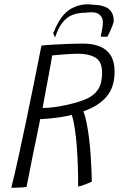

<svg xmlns="http://www.w3.org/2000/svg" viewBox="-20 -865 587 899"><path d="M33 14Q49 -50.5 66.5 -130Q84 -209.5 102.2 -297.2Q120.5 -385 138.8 -475.2Q157 -565.5 174 -651.5Q195.5 -654 229.2 -656Q263 -658 300 -659.5Q337 -661 367 -661Q414.5 -661 448 -647.2Q481.5 -633.5 499 -604.5Q516.5 -575.5 516.5 -529.5Q516.5 -455.5 477.8 -411.2Q439 -367 370.5 -344Q379 -322.5 385.5 -289.8Q392 -257 396.8 -219Q401.5 -181 404.2 -142.8Q407 -104.5 408.2 -71.2Q409.5 -38 410 -15Q402.5 -11 393.5 -7.2Q384.5 -3.5 375 0Q365.5 3.5 358 5.8Q350.5 8 346 8Q346 -37.5 344.5 -85.8Q343 -134 339.5 -179.5Q336 -225 330.2 -263.2Q324.5 -301.5 316 -327Q290.5 -320.5 260 -316Q229.5 -311.5 204.2 -309.5Q179 -307.5 168 -307Q167 -300.5 161.8 -274.2Q156.5 -248 148.5 -210.2Q140.5 -172.5 132.2 -131Q124 -89.5 116.8 -52.2Q109.5 -15 104 10.5Q96.5 11.5 84.2 12.5Q72 13.5 58.2 13.8Q44.5 14 33 14ZM179.5 -359.5Q228.5 -359.5 291 -373.5Q346.5 -385.5 383.5 -401.5Q420.5 -417.5 439.2 -446Q458 -474.5 458 -524.5Q458 -577.5 426.5 -595.5Q395 -613.5 346.5 -613.5Q338.5 -613.5 320.8 -612.8Q303 -612 282.8 -610.5Q262.5 -609 246.2 -607.5Q230 -606 224.5 -605.5Q223 -596.5 218.5 -571.2Q214 -546 208 -513.2Q202 -480.5 195.8 -448Q189.5 -415.5 185.2 -391Q181 -366.5 179.5 -359.5ZM238.5 -690.5Q232 -699.5 230.2 -707Q228.5 -714.5 232.5 -716.5Q264 -796.5 312 -823.8Q360 -851 414.5 -843Q467 -841.5 490 -822.5Q513 -803.5 512.5 -765Q510.5 -754.5 505.5 -742.2Q500.5 -730 494.8 -717.5Q489 -705 483.5 -693.5Q474 -692.5 467 -692.8Q460 -693 451.5 -693.5Q456 -715 459.2 -733.5Q462.5 -752 461.5 -766.5Q459.5 -787.5 441.8 -799.5Q424 -811.5 381 -805.5Q322 -805.5 289.2 -776.8Q256.5 -748 238.5 -690.5Z"/></svg>

Font: Grandstander Thin ExtraLight
Style: Italic
Weight: 250
Italic angle: -15°
Version: Version 1.200